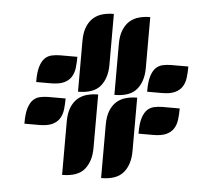

<svg xmlns="http://www.w3.org/2000/svg" viewBox="-48 -687 814 736"><g transform="rotate(5 359.0 -319.0)"><path d="M361 -439Q361 -388 335.5 -357Q310 -326 250 -326V-522Q250 -554 259 -576Q268 -598 283 -611Q298 -624 318 -629.5Q338 -635 361 -635ZM501 -439Q501 -388 475.5 -357Q450 -326 390 -326V-522Q390 -554 399 -576Q408 -598 423 -611Q438 -624 458 -629.5Q478 -635 501 -635ZM328 -116Q328 -65 302.5 -34Q277 -3 217 -3V-209Q217 -241 226 -263Q235 -285 250 -298Q265 -311 285 -316.5Q305 -322 328 -322ZM478 -117Q478 -66 452.5 -35Q427 -4 367 -4V-210Q367 -242 376 -264Q385 -286 400 -299Q415 -312 435 -317.5Q455 -323 478 -323ZM663 -459Q663 -436 660.5 -416Q658 -396 648.5 -381Q639 -366 620.5 -357.5Q602 -349 570 -349H514V-353Q514 -388 520.5 -409Q527 -430 538 -441Q549 -452 564.5 -455.5Q580 -459 597 -459ZM644 -296Q644 -273 641.5 -253Q639 -233 629.5 -218Q620 -203 601.5 -194.5Q583 -186 551 -186H495V-190Q495 -225 501.5 -246Q508 -267 519 -278Q530 -289 545.5 -292.5Q561 -296 578 -296ZM236 -459Q236 -436 233.5 -416Q231 -396 221.5 -381Q212 -366 193.5 -357.5Q175 -349 143 -349H87V-353Q87 -388 93.5 -409Q100 -430 111 -441Q122 -452 137.5 -455.5Q153 -459 170 -459ZM205 -296Q205 -273 202.5 -253Q200 -233 190.5 -218Q181 -203 162.5 -194.5Q144 -186 112 -186H56V-190Q56 -225 62.5 -246Q69 -267 80 -278Q91 -289 106.5 -292.5Q122 -296 139 -296Z"/></g></svg>

Font: Kenia
Style: Regular
Weight: 400
Designer: Julia Petretta
Foundry: Julia Petretta
Version: Version 1.001